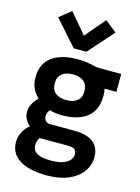

<svg xmlns="http://www.w3.org/2000/svg" viewBox="-140 -839 813 1116"><g transform="rotate(15 266.5 -281.0)"><path d="M256.5 199.7Q197.1 199.7 154.7 189.2Q112.4 178.6 85.3 159.6Q58.1 140.7 45.3 115Q32.5 89.3 32.5 58.8Q32.5 36.2 39.9 15.5Q47.3 -5.3 59.7 -22.2Q72 -39.1 87.4 -50.5Q65.1 -70.1 57.1 -89.5Q49.1 -108.9 49.1 -129Q49.1 -155.5 63.8 -180.5Q78.6 -205.4 109.8 -234.6L118.8 -199.4Q80.8 -226.9 62.9 -258.8Q44.9 -290.6 44.9 -333.2Q44.9 -415.5 100.1 -457.2Q155.2 -498.9 251.7 -498.9Q293.3 -498.9 317.4 -494.7Q341.5 -490.4 357.2 -486.2Q372.8 -481.9 387.9 -481.9H521.2V-374.2H414.7L435.5 -414.4Q454.6 -378.8 454.6 -333.2Q454.6 -246.4 401.6 -203.6Q348.6 -160.8 251.7 -160.8Q212.1 -160.8 182.7 -169.2Q153.2 -177.7 130.2 -190.9L192.7 -190.7Q177.6 -176.1 168.8 -161.7Q160.1 -147.3 160.1 -131.2Q160.1 -114.8 170.3 -103.9Q180.6 -92.9 197.8 -92.9H343.3Q418 -92.9 457.1 -62.7Q496.2 -32.5 496.2 25.5Q496.2 73.2 468.2 113Q440.3 152.7 386.8 176.2Q333.4 199.7 256.5 199.7ZM254.2 110.2Q299.2 110.2 327.3 100.4Q355.5 90.5 368.8 74.3Q382.1 58.1 382.1 39.7Q382.1 20.2 370.5 10.5Q358.9 0.7 324.3 0.7H104.1L195.4 -46.5Q172.9 -22.7 159.1 0.7Q145.4 24 145.4 45.8Q145.4 58.8 150.2 70.4Q155 81.9 167 91Q178.9 100.1 200.2 105.1Q221.5 110.2 254.2 110.2ZM251.7 -252.6Q293.3 -252.3 317.1 -271.4Q340.9 -290.5 340.9 -329.9Q340.9 -368.9 316.8 -388Q292.7 -407.1 251.7 -407.1Q211 -407.1 186.5 -388Q162 -368.9 162 -329.9Q162 -290.8 186 -271.9Q210.1 -252.9 251.7 -252.6ZM216.1 -554.2 81.9 -705.5 151.9 -761.8 254.1 -640.7 356.8 -761.8 426.8 -705.5 292.6 -554.2Z"/></g></svg>

Font: Anaheim
Style: Regular
Weight: 400
Designer: Vernon Adams
Foundry: Vernon Adams
Version: Version 2.001